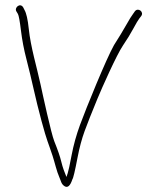

<svg xmlns="http://www.w3.org/2000/svg" viewBox="-20 -709 607 728"><path d="M68 -681C56.4 -700.2 33.6 -680 42 -666L48 -656C51.2 -650.3 55.1 -629.3 59.5 -592.9C64 -556.5 70.8 -520.6 80.1 -485.2C101.8 -402.1 113.4 -338.8 137.4 -250.3C159.4 -169 161.9 -171.6 179.3 -118.3C187.5 -93.2 195.3 -58.2 204.6 -38C211.6 -22.6 211.7 -11.2 224.8 -3C236.5 4.3 246.4 -4.3 254.4 -29C257.8 -33.2 264.3 -60.7 274 -111.5C281.2 -149.2 290.2 -182.8 301 -212.3C311.8 -241.8 328 -282.7 349.6 -335C365.6 -373.8 421.8 -500.5 446.1 -536.3C461.7 -559.3 474.8 -580.6 485.4 -600.4C496 -620.1 503.7 -633 508.3 -639L515.3 -648C527.3 -664 503.3 -682 491.3 -666L484.3 -656C479 -649.3 470.3 -635.2 458.2 -613.7C446.1 -592.2 430.7 -566.9 412.2 -537.9C382.4 -485.1 305.6 -296.2 283.3 -235.2C269.4 -197.1 258.8 -159 251.6 -121C244.4 -83 239.5 -60.2 236.8 -52.5C234.1 -44.8 232.5 -40 232 -38C225.1 -55.2 218 -71.9 212 -97.4C208.1 -114.3 199.3 -139.8 185.6 -174C174.1 -202.8 141.9 -350.8 133.6 -389.4C119.8 -453.7 96.3 -530.1 89 -600.3C85.3 -635.4 80 -658.9 73 -671Z"/></svg>

Font: MewTooHand
Style: Condensed
Weight: 400
Designer: Mew Too, Robert Jablonski
Version: Version 0.77